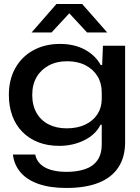

<svg xmlns="http://www.w3.org/2000/svg" viewBox="-20 -756 696 953"><path d="M309 177Q229 177 171.5 157Q114 137 82 99.5Q50 62 44 11H155Q160 39 180.5 58.5Q201 78 234 87.5Q267 97 310 97Q363 97 402.5 83.5Q442 70 463.5 39.5Q485 9 485 -39V-137H479Q455 -88 398.5 -60Q342 -32 274 -32Q216 -32 170 -50Q124 -68 91 -101.5Q58 -135 41 -181.5Q24 -228 24 -285Q24 -361 56 -418Q88 -475 145.5 -506.5Q203 -538 278 -538Q349 -538 401.5 -509.5Q454 -481 480 -433H487L491 -529H601V-50Q601 23 568 74Q535 125 470 151Q405 177 309 177ZM311 -119Q364 -119 403 -137.5Q442 -156 463.5 -189Q485 -222 485 -265V-297Q485 -343 464 -377.5Q443 -412 404.5 -432Q366 -452 313 -452Q261 -452 222 -431Q183 -410 161.5 -373Q140 -336 140 -285Q140 -233 161.5 -195.5Q183 -158 221.5 -138.5Q260 -119 311 -119ZM137 -595 260 -736H388L512 -595H412L324 -690L236 -595Z"/></svg>

Font: Mona Sans Expanded Medium
Style: Regular
Weight: 500
Width: 7
Designer: Deni Anggara
Foundry: GitHub
Version: Version 2.000